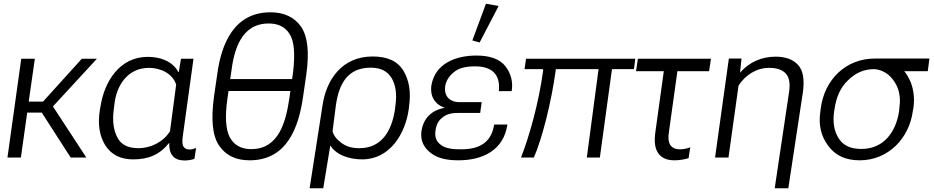

<svg xmlns="http://www.w3.org/2000/svg" viewBox="-20 -845 5009 1030"><path d="M20 0H92L126 -241H204L359 0H443L264 -274L500 -530H419L211 -300H134L167 -530H94Z M694 10C775 10 836 -14 887 -78H888C887 -47 893 -25 906 -9C919 7 939 15 968 16C990 16 1011 12 1023 7L1032 -51C1021 -47 1008 -43 997 -43C982 -43 971 -48 965 -58C958 -67 957 -84 960 -110L1018 -530H951L939 -458H937C906 -518 837 -540 773 -540C622 -540 540 -409 519 -273L516 -257C503 -178 514 -115 545 -65C577 -15 627 10 694 10ZM723 -50C667 -50 629 -69 610 -107C590 -144 582 -194 590 -255L593 -279C603 -385 663 -481 780 -481C839 -481 906 -452 925 -391L892 -141C857 -84 789 -50 723 -50Z M1319 15C1518 15 1582 -158 1606 -327L1623 -444C1640 -565 1631 -649 1595 -702C1559 -753 1504 -779 1431 -779C1236 -779 1167 -611 1145 -444L1128 -327C1111 -202 1120 -115 1156 -63C1192 -11 1246 15 1319 15ZM1328 -45C1274 -45 1236 -66 1213 -108C1191 -149 1186 -218 1200 -316L1206 -357H1538L1532 -316C1514 -196 1478 -45 1328 -45ZM1215 -421 1220 -455C1235 -577 1273 -719 1422 -719C1472 -719 1510 -701 1534 -662C1558 -624 1564 -557 1552 -455L1547 -421Z M1641 165H1714L1752 -65C1786 -9 1862 10 1923 10C2072 10 2155 -128 2173 -261L2175 -278C2185 -353 2175 -414 2144 -466C2112 -518 2057 -542 1979 -542C1818 -542 1729 -422 1709 -272ZM1908 -50C1868 -50 1837 -59 1811 -79C1785 -98 1770 -118 1764 -141L1782 -281C1798 -393 1843 -482 1969 -482C2021 -482 2058 -464 2081 -426C2103 -389 2110 -340 2101 -277L2099 -259C2083 -150 2032 -50 1908 -50Z M2439 15C2568 15 2682 -38 2702 -177H2631C2615 -76 2548 -44 2452 -44C2415 -44 2370 -46 2341 -71C2319 -89 2312 -113 2316 -143C2320 -174 2331 -198 2353 -214C2372 -231 2399 -239 2434 -239H2556L2564 -297H2446C2418 -297 2399 -305 2384 -320C2370 -336 2365 -355 2368 -382C2373 -410 2387 -435 2413 -456C2438 -479 2475 -489 2529 -489C2624 -489 2665 -441 2656 -356H2725C2733 -406 2721 -451 2691 -490C2661 -528 2609 -547 2536 -547C2427 -547 2314 -506 2294 -386C2290 -352 2296 -324 2314 -302C2326 -286 2344 -274 2366 -267C2297 -254 2252 -213 2241 -142C2235 -96 2249 -60 2284 -30C2319 1 2369 15 2439 15ZM2553 -617 2655 -813 2587 -825 2514 -628Z M3388 -530H2802L2794 -474H2888C2893 -474 2895 -472 2894 -468C2870 -291 2819 -112 2775 0H2844C2887 -98 2938 -294 2962 -474H3191L3128 0H3198L3263 -474H3381Z M3392 -463H3541L3496 -138C3488 -84 3494 -46 3512 -22C3530 3 3559 15 3597 15C3612 15 3627 14 3642 11C3656 9 3667 6 3674 3L3683 -55C3665 -48 3648 -44 3628 -44C3603 -44 3586 -52 3576 -67C3566 -82 3563 -107 3569 -141L3614 -463H3784L3794 -530H3402Z M4136 165H4209L4287 -349C4297 -419 4288 -469 4260 -498C4233 -527 4193 -541 4141 -541C4066 -541 3999 -512 3950 -455L3958 -531H3890L3816 0H3888L3942 -386C3978 -442 4038 -481 4106 -481C4147 -481 4176 -471 4195 -451C4214 -431 4220 -398 4213 -351Z M4592 15C4745 15 4858 -103 4877 -250L4880 -265C4887 -316 4882 -361 4866 -403C4856 -426 4845 -447 4831 -463H4957L4966 -531H4674C4516 -531 4403 -417 4383 -264L4381 -248C4370 -175 4384 -115 4423 -63C4461 -11 4516 15 4592 15ZM4601 -46C4543 -46 4504 -64 4479 -103C4455 -141 4447 -187 4454 -242L4456 -254C4465 -323 4489 -377 4530 -415C4570 -455 4618 -475 4672 -474C4715 -470 4750 -448 4776 -410C4803 -371 4813 -324 4805 -269L4803 -247C4786 -137 4721 -46 4601 -46Z"/></svg>

Font: Cheyenne Sans Light
Style: Italic
Weight: 300
Italic angle: -8.13011°
Designer: The Public Sans project authors (U.S. Web Design System), Libre Franklin designed by Pablo Impallari and Rodrigo Fuenzal
Foundry: The Cheyenne Sans Project Authors
Version: Version 2.007